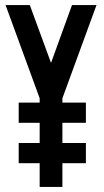

<svg xmlns="http://www.w3.org/2000/svg" viewBox="-20 -740 413 760"><path d="M227 0H137V-351L2 -720H98L182 -491L265 -720H362L227 -351ZM320 -174V-94H54V-174ZM54 -334H320V-254H54Z"/></svg>

Font: Berliner Wand
Style: Regular
Weight: 400
Designer: Peter Wiegel
Foundry: Peter Wiegel
Version: Version 1.000